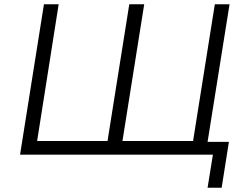

<svg xmlns="http://www.w3.org/2000/svg" viewBox="-20 -725 1156 900"><path d="M953 155 978 0H74L186 -705H255L154 -64H484L586 -705H656L554 -64H885L987 -705H1056L953 -60H1053L1019 155Z"/></svg>

Font: Nunito Sans 7pt Light
Style: Italic
Weight: 300
Italic angle: -9°
Designer: Vernon Adams
Foundry: Vernon Adams
Version: Version 3.101;gftools[0.9.27]